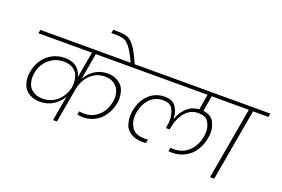

<svg xmlns="http://www.w3.org/2000/svg" viewBox="-121 -1368 2592 1767"><g transform="rotate(20 1175.5 -485.0)"><path d="M654 -705 609 -446Q640 -503 694 -539Q748 -575 821 -575Q880 -575 924 -547Q968 -519 983 -477Q998 -435 998 -397Q998 -374 994 -349Q981 -278 944.5 -225.5Q908 -173 855.5 -145.5Q803 -118 743 -118Q714 -118 685 -124L691 -158Q715 -153 742 -153Q792 -153 836 -176Q880 -199 911 -243.5Q942 -288 953 -349Q957 -371 957 -390Q957 -422 943.5 -457.5Q930 -493 893 -516.5Q856 -540 807 -540Q745 -540 699 -510.5Q653 -481 626 -435.5Q599 -390 590 -341L530 0H492L535 -245Q503 -188 447.5 -152.5Q392 -117 318 -117Q256 -117 211.5 -145Q167 -173 152 -215Q137 -257 137 -294Q137 -320 142 -349Q154 -417 191.5 -468.5Q229 -520 283 -547.5Q337 -575 399 -575Q474 -575 517 -539.5Q560 -504 571 -448L616 -705H92L98 -740H1174L1168 -705ZM333 -152Q395 -152 442 -181Q489 -210 517 -254.5Q545 -299 553 -345Q556 -365 556 -383Q556 -412 546.5 -447.5Q537 -483 500 -511.5Q463 -540 401 -540Q350 -540 303.5 -517Q257 -494 224.5 -450.5Q192 -407 182 -349Q178 -325 178 -303Q178 -270 191 -234.5Q204 -199 242 -175.5Q280 -152 333 -152Z M984 -737Q941 -830 910 -871.5Q879 -913 847.5 -924.5Q816 -936 758 -936H722L728 -970H763Q830 -970 867 -957Q904 -944 940 -895Q976 -846 1023 -737Z M1789 -705 1763 -553Q1839 -544 1867 -493.5Q1895 -443 1895 -389Q1895 -362 1889 -331Q1877 -262 1842 -208Q1807 -154 1750 -123Q1693 -92 1620 -92Q1609 -92 1588 -94L1594 -130Q1616 -128 1624 -128Q1715 -128 1773.5 -184.5Q1832 -241 1848 -331Q1853 -358 1853 -382Q1853 -430 1827.5 -474Q1802 -518 1728 -518Q1651 -518 1600.5 -459Q1550 -400 1531 -297L1529 -286H1493L1495 -297Q1502 -336 1502 -369Q1502 -421 1479 -469.5Q1456 -518 1384 -518Q1306 -518 1255.5 -466Q1205 -414 1190 -331Q1185 -305 1185 -282Q1185 -225 1219 -176.5Q1253 -128 1344 -128Q1354 -128 1374 -130L1368 -94Q1345 -92 1334 -92Q1261 -92 1215.5 -123Q1170 -154 1157.5 -196.5Q1145 -239 1145 -275Q1145 -301 1150 -331Q1168 -432 1231.5 -493Q1295 -554 1387 -554Q1463 -554 1496 -506Q1529 -458 1529 -395Q1529 -393 1529 -391H1532Q1554 -454 1601.5 -501Q1649 -548 1723 -553L1749 -705H1104L1110 -740H2072L2066 -705Z M2029 0 2153 -705H2002L2008 -740H2351L2345 -705H2194L2070 0Z"/></g></svg>

Font: Fz Poppins ExtLt
Style: Italic
Weight: 200
Italic angle: -10°
Designer: Ninad Kale (Devanagari), Jonny Pinhorn (Latin)
Foundry: Indian Type Foundry
Version: Vit hóa bi Vntype.Com & FontZin.Com